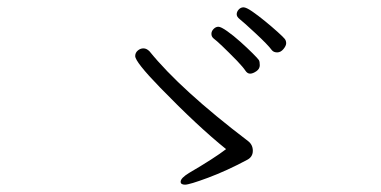

<svg xmlns="http://www.w3.org/2000/svg" viewBox="-20 -664 1040 524"><path d="M722 -527Q727 -521 736.5 -521Q746 -521 753.5 -530Q761 -539 761 -546Q761 -553 757 -558Q753 -563 737.5 -577Q722 -591 703 -606.5Q684 -622 668 -633Q652 -644 644.5 -644Q637 -644 631.5 -638Q626 -632 626 -625Q626 -618 634.5 -611.5Q643 -605 677 -573.5Q711 -542 722 -527ZM627 -498Q644 -480 649.5 -471.5Q655 -463 662.5 -463Q670 -463 679.5 -469.5Q689 -476 689 -486Q689 -496 686.5 -500Q684 -504 669.5 -518.5Q655 -533 636 -550Q617 -567 600 -579Q583 -591 576 -591Q569 -591 563 -585Q557 -579 557 -571.5Q557 -564 563 -559Q578 -548 627 -498ZM597 -257Q566 -233 496 -192Q473 -178 473 -168Q473 -160 485 -160Q497 -160 548 -179Q599 -198 655 -228Q670 -236 670 -252.5Q670 -269 657 -279Q473 -419 388 -524Q380 -532 371.5 -532Q363 -532 356 -526Q349 -520 349 -511Q349 -495 417 -425Q520 -319 597 -257Z"/></svg>

Font: LXGW WenKai TC Light
Style: Regular
Weight: 300
Designer: LXGW / Fontworks Inc.
Foundry: LXGW / Fontworks Inc.
Version: Version 1.330